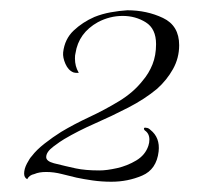

<svg xmlns="http://www.w3.org/2000/svg" viewBox="-20 -683 406 374"><path d="M33 -334Q27 -337 27 -345Q27 -354 32.5 -364.5Q38 -375 42 -379Q51 -391 67 -403.5Q83 -416 99 -426Q124 -441 154 -455Q184 -469 212 -486Q240 -503 258 -526Q270 -540 277 -557.5Q284 -575 284 -597Q284 -627 264 -639.5Q244 -652 219 -652Q194 -652 171 -640Q133 -619 127 -579Q126 -576 126 -569Q126 -554 133 -542Q135 -541 130.5 -541Q126 -541 123 -542Q113 -546 107.5 -558.5Q102 -571 103 -581Q106 -607 123.5 -623.5Q141 -640 164 -650Q179 -656 195.5 -659Q212 -662 228 -663Q266 -663 297.5 -648Q329 -633 329 -595Q329 -570 317 -548.5Q305 -527 286 -510Q262 -490 230 -473.5Q198 -457 165 -442.5Q132 -428 105 -412Q98 -408 84 -397.5Q70 -387 70 -377Q70 -369 85 -365Q109 -359 127.5 -355Q146 -351 174 -351Q188 -351 208 -355.5Q228 -360 245.5 -370.5Q263 -381 269 -399Q270 -402 270.5 -405Q271 -408 271 -411Q271 -423 262 -429Q260 -431 260.5 -433Q261 -435 265 -434Q269 -434 273 -430Q292 -415 289 -388Q285 -353 257 -341Q229 -329 197 -329Q178 -329 160.5 -331.5Q143 -334 129 -337Q116 -340 100.5 -344Q85 -348 70 -348Q56 -348 47 -344Q37 -342 33 -334Z"/></svg>

Font: MonteCarlo
Style: Regular
Weight: 400
Designer: Robert E. Leuschke
Foundry: Robert E. Leuschke
Version: Version 1.010; ttfautohint (v1.8.3)